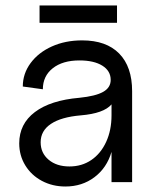

<svg xmlns="http://www.w3.org/2000/svg" viewBox="-20 -663 576 699"><path d="M50 -141Q50 -212 107 -255Q164 -298 269 -307Q328 -313 355.5 -328.5Q383 -344 383 -372Q383 -405 352.5 -424Q322 -443 269 -443Q208 -443 172 -414.5Q136 -386 136 -338L63 -348Q63 -395 91.5 -433.5Q120 -472 169 -494Q218 -516 279 -516Q367 -516 414 -468Q461 -420 461 -331V0H386V-110Q369 -52 324 -18Q279 16 218 16Q171 16 132.5 -4.5Q94 -25 72 -61Q50 -97 50 -141ZM406 -643V-580H124V-643ZM233 -57Q278 -57 312.5 -80.5Q347 -104 366.5 -146.5Q386 -189 386 -243V-283Q358 -250 274 -243Q203 -237 165.5 -212Q128 -187 128 -145Q128 -106 157 -81.5Q186 -57 233 -57Z"/></svg>

Font: MedMera Sans
Style: Regular
Weight: 400
Designer: Kasper Nordkvist
Foundry: UNCUT.wtf
Version: Version 1.300